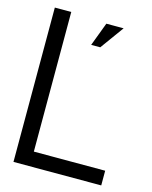

<svg xmlns="http://www.w3.org/2000/svg" viewBox="-109 -786 681 858"><g transform="rotate(15 231.5 -357.0)"><path d="M443 -68H113V-714H37V0H443ZM237 -595H279L358 -704H278Z"/></g></svg>

Font: Non Bureau Light
Style: Regular
Weight: 300
Designer: Jona Saucedo
Foundry: Non Foundry
Version: Version 1.000;FEAKit 1.0